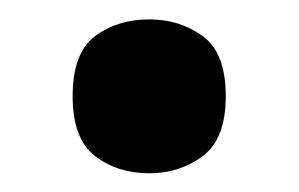

<svg xmlns="http://www.w3.org/2000/svg" viewBox="-20 -175 316 203"><path d="M137.8 8.2Q104.2 8.2 80.5 -10Q56.8 -28.2 56.8 -73.2Q56.8 -119.1 80.5 -136.8Q104.2 -154.5 137.8 -154.5Q170.1 -154.5 194.4 -136.8Q218.7 -119.1 218.7 -73.2Q218.7 -28.2 194.4 -10Q170.1 8.2 137.8 8.2Z"/></svg>

Font: Noto Serif Malayalam
Style: Regular
Weight: 400
Designer: Indian type Foundry, Jelle Bosma, Monotype Design Team
Foundry: Monotype Imaging Inc.
Version: Version 2.103